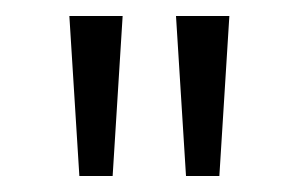

<svg xmlns="http://www.w3.org/2000/svg" viewBox="-20 -670 373 240"><path d="M66.7 -650 79.2 -450H120.8L133.3 -650ZM200 -650 212.5 -450H254.2L266.7 -650Z"/></svg>

Font: BoonHome
Style: Book
Weight: 400
Designer: Sungsit Sawaiwan
Foundry: Sungsit Sawaiwan
Version: Version 0.2